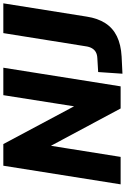

<svg xmlns="http://www.w3.org/2000/svg" viewBox="179 -924 756 1154"><g transform="rotate(-90 557.0 -347.0)"><path d="M26 0 138 -705H268L512 -248H490L562 -705H727L615 0H482L240 -452H263L191 0ZM691 11 701 -135 785 -140Q806 -141 820.5 -149Q835 -157 844 -172.5Q853 -188 856 -211L935 -705H1114L1034 -203Q1024 -138 995 -92.5Q966 -47 916 -22.5Q866 2 794 6Z"/></g></svg>

Font: Nunito Sans 10pt SemiCondensed Black
Style: Italic
Weight: 900
Width: 4
Italic angle: -9°
Designer: Vernon Adams
Foundry: Vernon Adams
Version: Version 3.101;gftools[0.9.27]